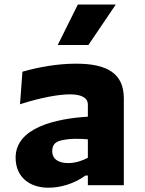

<svg xmlns="http://www.w3.org/2000/svg" viewBox="-20 -842 660 873"><path d="M543 0V-394.5C543 -506.5 470 -552.5 325.5 -552.5C241.5 -552.5 156 -537 82 -516L71 -368C172 -400.5 251.5 -413 298 -413C344.5 -413 379.5 -400.5 379.5 -366.5V-311.5C233.5 -302.5 51 -262 51 -125C51 -41 109.5 11.5 200.5 11.5C252 11.5 315.5 -5 369 -44H379.5V0ZM217.5 -155C217.5 -183 231 -196.5 256 -203C296.5 -213.5 348 -211.5 379.5 -208.5V-124.5C354.5 -111.5 324 -100.5 290 -100.5C249.5 -100.5 217.5 -116 217.5 -155ZM242.5 -637.5 334 -821.5H506.5L382 -637.5Z"/></svg>

Font: Monaspace Argon ExtraBold
Style: Bold
Weight: 800
Designer: Riley Cran & the Lettermatic Team
Foundry: Lettermatic
Version: Version 1.000 (Monaspace Argon)